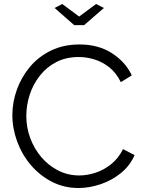

<svg xmlns="http://www.w3.org/2000/svg" viewBox="-20 -937 726 963"><path d="M42 -360Q42 -424 64.5 -487Q87 -550 130 -601.5Q173 -653 236 -683.5Q299 -714 379 -714Q473 -714 541 -670.5Q609 -627 641 -559L586 -525Q563 -572 528 -599.5Q493 -627 453.5 -639Q414 -651 375 -651Q311 -651 262 -625.5Q213 -600 179.5 -557Q146 -514 129 -462Q112 -410 112 -356Q112 -297 132 -243.5Q152 -190 188 -148Q224 -106 272.5 -81.5Q321 -57 378 -57Q418 -57 460 -71Q502 -85 538 -114Q574 -143 597 -189L655 -159Q632 -106 586.5 -69Q541 -32 484.5 -13Q428 6 374 6Q301 6 240 -25.5Q179 -57 134.5 -109.5Q90 -162 66 -227.5Q42 -293 42 -360ZM292 -917 377 -854 462 -917 501 -897 402 -811H352L254 -897Z"/></svg>

Font: Raleway
Style: Regular
Weight: 400
Designer: Matt McInerney, Pablo Impallari, Rodrigo Fuenzalida
Foundry: Matt McInerney, Pablo Impallari, Rodrigo Fuenzalida
Version: Version 4.101;RELEASE